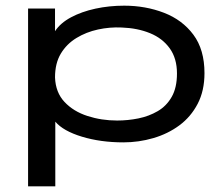

<svg xmlns="http://www.w3.org/2000/svg" viewBox="-20 -490 790 677"><path d="M79 167V-460H174V-380Q193 -409 230.5 -429Q268 -449 316.5 -459.5Q365 -470 418 -470Q493 -470 558 -445Q623 -420 662 -367.5Q701 -315 701 -232Q701 -170 677 -124Q653 -78 612.5 -48Q572 -18 520.5 -3Q469 12 415 12Q335 12 269 -8Q203 -28 175 -61V167ZM393 -65Q431 -65 468 -72.5Q505 -80 536 -98Q567 -116 585.5 -148.5Q604 -181 604 -231Q604 -284 578.5 -319.5Q553 -355 509 -373Q465 -391 409 -393Q367 -395 325.5 -386Q284 -377 249.5 -356Q215 -335 194.5 -301Q174 -267 174 -217Q176 -164 207.5 -130.5Q239 -97 288.5 -81Q338 -65 393 -65Z"/></svg>

Font: Inconsolata ExtraExpanded Medium
Style: Regular
Weight: 500
Width: 8
Monospace: yes
Designer: Raph Levien, Cyreal, Brenton Simpson
Foundry: Raph Levien, Cyreal, Google
Version: Version 3.001; ttfautohint (v1.8.2.53-6de2)